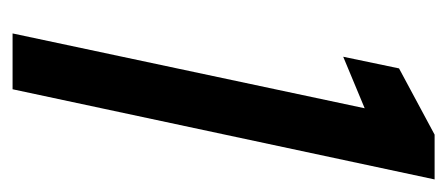

<svg xmlns="http://www.w3.org/2000/svg" viewBox="-228 -500 728 313"><g transform="rotate(90 136.5 -344.0)"><path d="M35 0 157 -574 73 -539 92 -630 200 -688H273L126 0Z"/></g></svg>

Font: Saira Ultra Condensed SemiBold
Style: Italic
Weight: 600
Width: 1
Italic angle: -12°
Designer: Hector Gatti with collaboration of the Omnibus-Type team
Foundry: Omnibus-Type
Version: Version 1.001; ttfautohint (v1.8)